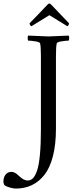

<svg xmlns="http://www.w3.org/2000/svg" viewBox="-124 -869 457 1116"><path d="M47.9 -733.9Q61 -747.6 94.2 -781.2Q127.4 -814.9 150.9 -840.8Q159.2 -849.1 163.1 -849.1Q166.5 -849.1 174.8 -840.8Q195.3 -818.8 225.6 -787.6Q255.9 -756.3 276.9 -733.9Q276.9 -728.5 273.9 -722.7Q271 -716.8 267.1 -716.8L163.1 -780.8L59.1 -716.8Q55.2 -716.8 51.5 -722.9Q47.9 -729 47.9 -733.9ZM-104 186Q-104 161.6 -91.6 145.8Q-79.1 129.9 -56.2 129.9Q-48.3 129.9 -39.6 134.3Q-30.8 138.7 -25.6 143.1Q-20.5 147.5 -11.2 155.8Q14.6 180.2 37.1 180.2Q54.2 180.2 67.1 167.5Q80.1 154.8 91.1 123.5Q102.1 92.3 107.9 31.7Q113.8 -28.8 113.8 -116.2V-543Q113.8 -601.1 108.9 -617.2Q106.9 -624.5 81.3 -628.7Q55.7 -632.8 40 -632.8Q37.1 -636.7 36.9 -647.5Q36.6 -658.2 40 -662.1Q142.6 -657.2 158.2 -657.2Q172.4 -657.2 274.9 -662.1Q278.3 -658.2 278.1 -647.5Q277.8 -636.7 274.9 -632.8Q259.3 -632.8 233.6 -628.7Q208 -624.5 206.1 -617.2Q201.2 -601.1 201.2 -543V-121.1Q201.2 -29.8 183.8 38.3Q166.5 106.4 134.3 147.2Q102.1 188 60.3 207.5Q18.6 227.1 -33.2 227.1Q-44.9 227.1 -66.2 221.2Q-87.4 215.3 -96.2 209Q-104 201.2 -104 186Z"/></svg>

Font: Crimson
Style: Roman
Weight: 400
Version: Version 0.8